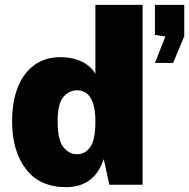

<svg xmlns="http://www.w3.org/2000/svg" viewBox="-20 -763 781 793"><path d="M252 10Q145 10 87.5 -64.2Q30 -138.5 30 -262Q30 -343.5 53.8 -403Q77.5 -462.5 122.5 -494.8Q167.5 -527 231 -527Q250.5 -527 270.5 -523.5Q290.5 -520 309.8 -512.2Q329 -504.5 345.5 -491.2Q362 -478 374 -458V-743H569V0H431.5L408.5 -106Q399.5 -79 385.8 -57.5Q372 -36 352.8 -21Q333.5 -6 308.5 2Q283.5 10 252 10ZM298 -126Q332 -126 353 -155.8Q374 -185.5 374 -262Q374 -308 364.5 -336.2Q355 -364.5 338 -377.2Q321 -390 298 -390Q265 -390 241.5 -362Q218 -334 218 -262Q218 -185.5 241.5 -155.8Q265 -126 298 -126ZM620 -503 663 -612 620 -619V-743H741V-613L695 -503Z"/></svg>

Font: Public Sans Thin Black
Style: Regular
Weight: 900
Version: Version 2.001